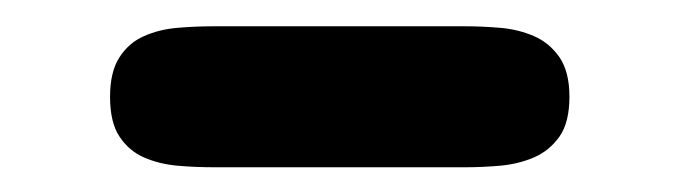

<svg xmlns="http://www.w3.org/2000/svg" viewBox="-20 -704 526 149"><path d="M341.8 -683.6Q354 -683.6 368.2 -682.4Q382.3 -681.2 394.3 -676Q406.2 -670.9 414.1 -659.7Q421.9 -648.4 421.9 -628.9Q421.9 -608.9 414.1 -597.9Q406.2 -586.9 394.3 -581.8Q382.3 -576.7 368.2 -575.4Q354 -574.2 341.8 -574.2H145.5Q131.8 -574.2 117.7 -575.4Q103.5 -576.7 91.8 -581.8Q80.1 -586.9 72.8 -597.9Q65.4 -608.9 65.4 -628.9Q65.4 -648.4 72.8 -659.7Q80.1 -670.9 91.8 -676Q103.5 -681.2 117.7 -682.4Q131.8 -683.6 145.5 -683.6Z"/></svg>

Font: Concert One
Style: Regular
Weight: 400
Version: Version 1.003